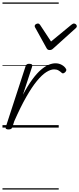

<svg xmlns="http://www.w3.org/2000/svg" viewBox="-20 -1030 640 1550"><path d="M48 15Q36 15 29.5 10.5Q23 6 27 -6L186 -494Q190 -506 196.5 -510.5Q203 -515 215 -515Q232 -515 237.5 -509Q243 -503 239 -491L165 -265Q205 -340 241.5 -389.5Q278 -439 311 -467Q344 -495 373 -507Q402 -519 428 -519Q456 -519 479 -506Q502 -493 512 -475Q517 -469 515 -461.5Q513 -454 506 -447Q498 -440 491 -438Q484 -436 477 -443Q468 -452 453 -461Q438 -470 417 -470Q389 -470 354 -448Q319 -426 278.5 -377Q238 -328 192 -247.5Q146 -167 95 -51L80 -4Q77 6 69.5 10.5Q62 15 48 15ZM577 -840Q586 -840 593 -833.5Q600 -827 600 -819Q600 -813 597.5 -809.5Q595 -806 591 -802L410 -639Q402 -631 395 -628.5Q388 -626 380 -626Q373 -626 367 -629Q361 -632 356 -641L266 -804Q263 -808 261.5 -812Q260 -816 260 -820Q260 -829 269 -834.5Q278 -840 285 -840Q292 -840 295.5 -837.5Q299 -835 303 -830L392 -695L556 -830Q563 -835 567.5 -837.5Q572 -840 577 -840ZM0 490H454V500H0ZM0 -20H454V0H0ZM0 -505H454V-500H0ZM0 -1010H454V-1000H0Z"/></svg>

Font: Playwrite US Trad Guides
Style: Regular
Weight: 400
Designer: Veronika Burian, José Scaglione
Foundry: TypeTogether
Version: Version 1.003